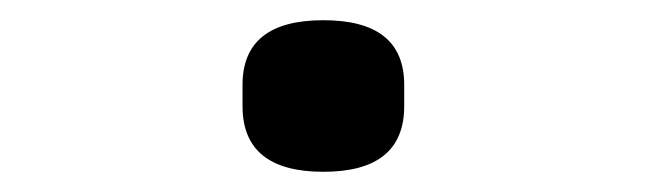

<svg xmlns="http://www.w3.org/2000/svg" viewBox="-20 -160 640 190"><path d="M220 -55V-76Q220 -140 300 -140Q380 -140 380 -76V-55Q380 10 300 10Q220 10 220 -55Z"/></svg>

Font: IBM Plex Mono Text
Style: Regular
Weight: 450
Designer: Mike Abbink, Paul van der Laan, Pieter van Rosmalen
Foundry: Bold Monday
Version: Version 2.000